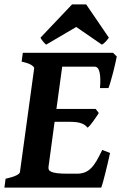

<svg xmlns="http://www.w3.org/2000/svg" viewBox="-25 -856 553 876"><path d="M477.1 -158.2Q472.7 -137.2 466.8 -112.5Q460.9 -87.9 455.3 -65.2Q449.7 -42.5 444.8 -24.9Q439.9 -7.3 437 0H-4.9L0.5 -40.5Q32.2 -47.4 48.6 -55.4Q64.9 -63.5 65.9 -70.3L130.9 -544.4Q131.8 -550.3 118.7 -559.1Q105.5 -567.9 73.7 -574.7L79.1 -615.2H490.7L507.8 -598.1Q505.4 -585.4 500.7 -564.9Q496.1 -544.4 490.5 -522.9Q484.9 -501.5 479.2 -482.4Q473.6 -463.4 469.7 -454.1H431.2Q435.1 -499.5 429.4 -525.6Q423.8 -551.8 406.7 -551.8H258.8L232.4 -358.9H411.6L425.8 -340.3Q421.4 -333.5 414.8 -323.7Q408.2 -314 401.1 -304Q394 -293.9 387 -285.6Q379.9 -277.3 374.5 -273.4Q368.7 -280.8 361.6 -285.6Q354.5 -290.5 344.7 -293.9Q335 -297.4 321.3 -298.8Q307.6 -300.3 288.6 -300.3H224.1L196.3 -94.7Q195.3 -87.4 197.8 -81.8Q200.2 -76.2 209.5 -72Q218.8 -67.9 236.6 -65.7Q254.4 -63.5 284.7 -63.5H325.2Q346.2 -63.5 361.8 -69.6Q377.4 -75.7 390.6 -88.9Q403.8 -102.1 415.8 -122.6Q427.7 -143.1 441.4 -171.9ZM471.7 -684.1Q464.8 -674.3 456.3 -665.3Q447.8 -656.2 439.9 -652.3L322.8 -732.9L185.5 -652.3Q181.2 -655.3 172.9 -664.8Q164.6 -674.3 159.7 -684.1L303.7 -835.9H368.2Z"/></svg>

Font: Gentium Book Basic
Style: Bold Italic
Weight: 700
Italic angle: -8°
Designer: J. Victor Gaultney and Annie Olsen
Foundry: SIL International
Version: Version 1.102; 2013; Maintenance release